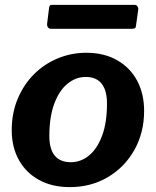

<svg xmlns="http://www.w3.org/2000/svg" viewBox="-20 -756 639 786"><path d="M266 10Q193 10 139.5 -19.5Q86 -49 57 -101.5Q28 -154 28 -223Q28 -293 52.5 -351.5Q77 -410 119 -452Q161 -494 216.5 -517Q272 -540 333 -540Q406 -540 459.5 -509.5Q513 -479 541.5 -425.5Q570 -372 570 -302Q570 -213 530 -142Q490 -71 421 -30.5Q352 10 266 10ZM270 -92Q311 -92 344.5 -119.5Q378 -147 398 -200.5Q418 -254 418 -332Q418 -386 396 -413.5Q374 -441 331 -441Q290 -441 256 -413Q222 -385 202 -331Q182 -277 182 -199Q182 -146 204 -119Q226 -92 270 -92ZM546 -717 537 -653Q536 -642 531.5 -640Q527 -638 514 -638H190Q180 -638 176 -644.5Q172 -651 173 -660L181 -725Q183 -733 185 -734.5Q187 -736 193 -736H532Q539 -736 543 -729.5Q547 -723 546 -717Z"/></svg>

Font: Libre Franklin Thin
Style: Bold Italic
Weight: 700
Italic angle: -8°
Version: Version 3.000